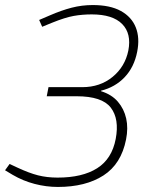

<svg xmlns="http://www.w3.org/2000/svg" viewBox="-39 -730 589 760"><path d="M190 10Q144 10 98 -2Q52 -14 11 -38L-19 -56L-1 -81L29 -67Q76 -45 111.5 -36Q147 -27 189 -27Q287 -27 345.5 -64Q404 -101 419 -180Q434 -259 399.5 -304Q365 -349 264 -349H146L153 -385H287Q357 -385 406.5 -425.5Q456 -466 469 -530Q482 -597 444.5 -635Q407 -673 324 -673Q287 -673 253 -667Q219 -661 167 -640L128 -624L116 -651L158 -669Q204 -689 244.5 -699.5Q285 -710 328 -710Q397 -710 439.5 -686.5Q482 -663 498.5 -621.5Q515 -580 504 -525Q492 -464 454.5 -424.5Q417 -385 361 -371V-369Q403 -356 427.5 -327.5Q452 -299 460.5 -261Q469 -223 460 -178Q441 -81 370.5 -35.5Q300 10 190 10Z"/></svg>

Font: REM Medium Thin
Style: Italic
Weight: 250
Italic angle: -11°
Version: Version 1.005;gftools[0.9.28]